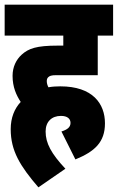

<svg xmlns="http://www.w3.org/2000/svg" viewBox="-20 -642 506 825"><path d="M244 -77 304 43C387 9 431 -31 431 -112C431 -196 379 -271 239 -271C222 -271 205 -270 188 -267C184 -275 181 -284 181 -293C181 -301 183 -306 187 -310C193 -316 201 -319 222 -319H400V-489H466V-622H0V-489H252V-446H228C137 -446 103 -434 73 -407C50 -386 34 -355 34 -316C34 -268 50 -233 69 -204C42 -175 26 -136 26 -87C26 6 66 71 145 163L261 83C200 18 176 -27 176 -77C176 -119 202 -144 242 -144C269 -144 283 -132 283 -114C283 -95 269 -85 244 -77Z"/></svg>

Font: Noto Sans ExtraCondensed Black
Style: Italic
Weight: 900
Width: 2
Italic angle: -12°
Designer: Monotype Design Team
Foundry: Monotype Imaging Inc.
Version: Version 2.013